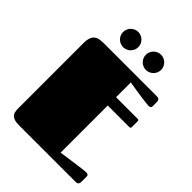

<svg xmlns="http://www.w3.org/2000/svg" viewBox="-251 -1017 1141 1141"><g transform="rotate(45 319.5 -447.0)"><path d="M409.2 -456.1V-60.1Q456.5 -66.9 496.1 -72.3Q512.7 -74.7 529.5 -76.9Q546.4 -79.1 560.5 -81.1Q574.7 -83 585 -84Q595.2 -85 599.1 -85Q607.4 -85 613.3 -81.8Q619.1 -78.6 619.1 -68.8V-23.9Q619.1 -15.1 614.7 -7.6Q610.4 0 593.8 0H119.1Q96.2 0 81.8 -4.4Q67.4 -8.8 59.1 -17.1Q50.8 -25.4 47.9 -38.1Q44.9 -50.8 44.9 -67.9V-616.2Q44.9 -644 51.3 -660.9Q57.6 -677.7 69.3 -686.8Q81.1 -695.8 97.4 -698.5Q113.8 -701.2 133.8 -701.2H575.2Q591.8 -701.2 596.4 -693.6Q601.1 -686 601.1 -676.8V-642.1Q601.1 -632.3 595.9 -629.2Q590.8 -626 582.5 -626Q577.6 -626 567.6 -627Q557.6 -627.9 544.4 -629.6Q531.2 -631.3 516.1 -633.3Q501 -635.3 485.8 -637.7Q450.7 -643.1 409.2 -649.9V-525.9H590.8Q601.1 -525.9 601.1 -515.6V-466.8Q601.1 -456.1 590.8 -456.1ZM164.6 -829.6Q164.6 -842.8 169.7 -854.5Q174.8 -866.2 183.3 -874.8Q191.9 -883.3 203.6 -888.4Q215.3 -893.6 228.5 -893.6Q241.7 -893.6 253.4 -888.4Q265.1 -883.3 273.7 -874.8Q282.2 -866.2 287.4 -854.5Q292.5 -842.8 292.5 -829.6Q292.5 -816.4 287.4 -804.7Q282.2 -793 273.7 -784.4Q265.1 -775.9 253.4 -770.8Q241.7 -765.6 228.5 -765.6Q215.3 -765.6 203.6 -770.8Q191.9 -775.9 183.3 -784.4Q174.8 -793 169.7 -804.7Q164.6 -816.4 164.6 -829.6ZM356 -829.6Q356 -842.8 361.1 -854.5Q366.2 -866.2 374.8 -874.8Q383.3 -883.3 395 -888.4Q406.7 -893.6 419.9 -893.6Q433.1 -893.6 444.8 -888.4Q456.5 -883.3 465.1 -874.8Q473.6 -866.2 478.8 -854.5Q483.9 -842.8 483.9 -829.6Q483.9 -816.4 478.8 -804.7Q473.6 -793 465.1 -784.4Q456.5 -775.9 444.8 -770.8Q433.1 -765.6 419.9 -765.6Q406.7 -765.6 395 -770.8Q383.3 -775.9 374.8 -784.4Q366.2 -793 361.1 -804.7Q356 -816.4 356 -829.6Z"/></g></svg>

Font: Fascinate Cyrillic
Style: Regular
Weight: 900
Designer: Denis Ignatov
Foundry: Astigmatic (AOETI)
Version: Version 1.00 November 30, 2018, initial release